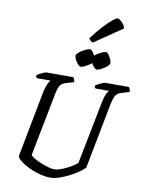

<svg xmlns="http://www.w3.org/2000/svg" viewBox="-118 -1233 993 1313"><g transform="rotate(10 379.0 -576.5)"><path d="M325 0Q293 0 260 -8Q227 -16 196 -29Q165 -42 141 -56.5Q117 -71 102.5 -85Q88 -99 88 -109L177 -573Q185 -608 195 -628.5Q205 -649 212 -654H117Q115 -656 112 -660.5Q109 -665 109 -672Q116 -679 129 -686Q142 -693 155.5 -698.5Q169 -704 175 -704H361Q364 -700 368.5 -691.5Q373 -683 372 -671L326 -658Q295 -650 281.5 -633.5Q268 -617 259 -572L173 -131Q178 -122 198 -110Q218 -98 245 -87Q272 -76 297.5 -68.5Q323 -61 340 -61Q364 -61 396.5 -74Q429 -87 457 -104Q485 -121 497 -132L584 -573Q592 -610 601.5 -629.5Q611 -649 618 -654H524Q522 -656 519 -660.5Q516 -665 516 -672Q523 -679 537 -686Q551 -693 564 -698.5Q577 -704 582 -704H747Q750 -700 754 -692Q758 -684 758 -671L709 -657Q689 -652 676.5 -642Q664 -632 657 -614Q650 -596 643 -563L556 -112Q546 -98 519 -79Q492 -60 457.5 -42Q423 -24 388 -12Q353 0 325 0ZM509 -783Q500 -783 489 -795.5Q478 -808 469 -824.5Q460 -841 460 -852Q460 -860 471.5 -870.5Q483 -881 498.5 -890.5Q514 -900 528 -906Q542 -912 550 -912Q560 -912 570 -899Q580 -886 587 -869.5Q594 -853 594 -842Q594 -834 584 -824Q574 -814 560 -805Q546 -796 531.5 -789.5Q517 -783 509 -783ZM398 -783Q389 -783 378 -795.5Q367 -808 358.5 -824.5Q350 -841 350 -852Q350 -860 361 -870.5Q372 -881 387.5 -890.5Q403 -900 418 -906Q433 -912 440 -912Q449 -912 459.5 -899Q470 -886 477 -869.5Q484 -853 484 -842Q484 -834 474 -824Q464 -814 449.5 -805Q435 -796 421 -789.5Q407 -783 398 -783ZM451 -960Q442 -963 433.5 -971Q425 -979 423 -986Q460 -1035 494.5 -1072.5Q529 -1110 554.5 -1131.5Q580 -1153 590 -1153Q597 -1153 609.5 -1143.5Q622 -1134 632.5 -1120Q643 -1106 644 -1092Z"/></g></svg>

Font: Texturina Medium 12pt
Style: Italic
Weight: 400
Italic angle: -11°
Version: Version 1.002